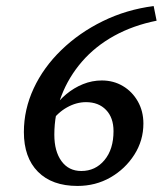

<svg xmlns="http://www.w3.org/2000/svg" viewBox="-20 -611 559 640"><path d="M154.3 -245.1Q174.8 -275.4 200.7 -296.9Q226.6 -318.4 256.8 -330.6Q287.1 -342.8 319.3 -342.8Q358.4 -342.8 389.6 -324.2Q420.9 -305.7 439.5 -272.9Q458 -240.2 458 -199.2Q458 -142.6 427.7 -95.2Q397.5 -47.9 348.1 -19.5Q298.8 8.8 238.3 8.8Q153.3 8.8 106.4 -38.6Q59.6 -85.9 59.6 -170.9Q59.6 -246.1 92.3 -316.4Q125 -386.7 184.6 -444.3Q244.1 -502 322.8 -540.5Q401.4 -579.1 492.2 -590.8L502 -542Q423.8 -526.4 360.8 -491.7Q297.9 -457 253.4 -405.8Q209 -354.5 185.1 -292.5Q161.1 -230.5 161.1 -162.1Q161.1 -106.4 185.1 -73.7Q209 -41 251 -41Q297.9 -41 328.1 -77.1Q358.4 -113.3 358.4 -173.8Q358.4 -218.8 333.5 -244.6Q308.6 -270.5 266.6 -270.5Q234.4 -270.5 203.1 -252.9Q171.9 -235.4 149.4 -203.1Z"/></svg>

Font: Crimson Pro Medium
Style: Italic
Weight: 500
Italic angle: -12°
Designer: Jacques Le Bailly
Foundry: Baron von Fonthausen
Version: Version 1.003